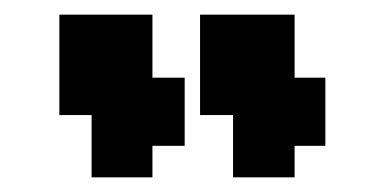

<svg xmlns="http://www.w3.org/2000/svg" viewBox="-20 -658 526 262"><path d="M298 -416V-462V-480V-501H253V-638H382V-552H424V-459H382V-416ZM105 -416V-459V-480V-501H61V-638H188V-552H232V-459H188V-416Z"/></svg>

Font: Pixelify Sans
Style: Bold
Weight: 700
Designer: Stefie Justprince
Foundry: Typecalism Foundryline
Version: Version 1.000